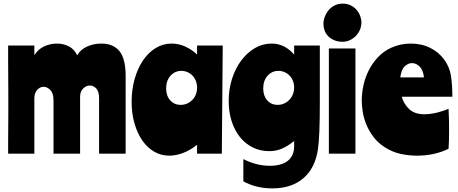

<svg xmlns="http://www.w3.org/2000/svg" viewBox="-20 -850 2534 1062"><path d="M170 -598V-545Q190 -577 223.5 -593Q257 -609 295 -609Q331 -609 361 -593.5Q391 -578 407 -544Q425 -576 461.5 -592.5Q498 -609 541 -609Q606 -609 640.5 -567.5Q675 -526 675 -428V0H528V-307Q528 -344 512.5 -360.5Q497 -377 477 -377Q457 -377 440 -360.5Q423 -344 423 -315V0H276V-295Q276 -334 258.5 -352Q241 -370 221 -370Q201 -370 185.5 -352.5Q170 -335 170 -306V0H25Q25 -30 25 -67Q25 -104 25.5 -142Q26 -180 26 -214.5Q26 -249 26 -275Q26 -300 26 -339.5Q26 -379 25.5 -424Q25 -469 25 -514.5Q25 -560 25 -598Z M1207 0H1070V-49Q1034 -20 994 -4.5Q954 11 916 11Q871 11 833 -11Q795 -33 767.5 -72.5Q740 -112 724 -167Q708 -222 708 -287Q708 -355 725 -414Q742 -473 771.5 -516.5Q801 -560 841.5 -584.5Q882 -609 929 -609Q970 -609 1007 -591.5Q1044 -574 1070 -548V-598H1212ZM899 -361Q899 -320 921.5 -295Q944 -270 979 -270Q1017 -270 1043.5 -297Q1070 -324 1070 -366Q1070 -385 1063.5 -402Q1057 -419 1045 -431.5Q1033 -444 1017 -451Q1001 -458 983 -458Q947 -458 923 -431Q899 -404 899 -361Z M1607 -70Q1569 -40 1537.5 -27Q1506 -14 1469 -14Q1419 -14 1378 -34.5Q1337 -55 1307.5 -91.5Q1278 -128 1261.5 -179Q1245 -230 1245 -291Q1245 -357 1263.5 -414.5Q1282 -472 1314.5 -515.5Q1347 -559 1390 -584Q1433 -609 1482 -609Q1555 -609 1607 -548V-598H1749V-276Q1749 -187 1746.5 -125Q1744 -63 1739 -27Q1724 79 1658.5 135.5Q1593 192 1486 192Q1441 192 1400.5 182Q1360 172 1326 153V30Q1399 67 1472 67Q1538 67 1572.5 39Q1607 11 1607 -41ZM1436 -361Q1436 -320 1458 -295Q1480 -270 1516 -270Q1535 -270 1551.5 -277.5Q1568 -285 1580.5 -298Q1593 -311 1600 -328.5Q1607 -346 1607 -366Q1607 -385 1600.5 -402Q1594 -419 1582 -431.5Q1570 -444 1554 -451Q1538 -458 1520 -458Q1484 -458 1460 -431Q1436 -404 1436 -361Z M1799 -582H1946V0H1799ZM1876 -830Q1900 -830 1919.5 -820.5Q1939 -811 1952 -796Q1965 -781 1972 -762.5Q1979 -744 1979 -727Q1979 -704 1970.5 -684.5Q1962 -665 1947.5 -650.5Q1933 -636 1914.5 -627.5Q1896 -619 1875 -619Q1849 -619 1829 -627.5Q1809 -636 1795.5 -649.5Q1782 -663 1775.5 -681Q1769 -699 1769 -718Q1769 -737 1776.5 -757Q1784 -777 1797.5 -793.5Q1811 -810 1831 -820Q1851 -830 1876 -830Z M2202 -315Q2215 -272 2245 -245Q2275 -218 2328 -218Q2344 -218 2362.5 -220.5Q2381 -223 2399 -227.5Q2417 -232 2433 -237.5Q2449 -243 2461 -248Q2463 -219 2463.5 -186.5Q2464 -154 2464 -122Q2464 -69 2461 -27Q2383 11 2286 11Q2241 11 2195 1Q2149 -9 2106 -37Q2068 -62 2043.5 -95.5Q2019 -129 2005 -164.5Q1991 -200 1986 -234Q1981 -268 1981 -295Q1981 -335 1990.5 -378.5Q2000 -422 2020 -461.5Q2040 -501 2071 -534Q2102 -567 2144 -586Q2195 -609 2252 -609Q2312 -609 2360 -585Q2408 -561 2438 -519Q2467 -479 2474.5 -430Q2482 -381 2482 -315ZM2259 -501Q2238 -501 2219 -483.5Q2200 -466 2194 -422H2325Q2321 -462 2301.5 -481.5Q2282 -501 2259 -501Z"/></svg>

Font: Ranchers
Style: Regular
Weight: 400
Designer: Pablo Impallari, Brenda Gallo
Foundry: Pablo Impallari, Brenda Gallo
Version: Version 1.000; ttfautohint (v0.8) -G 200 -r 50